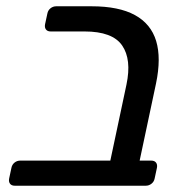

<svg xmlns="http://www.w3.org/2000/svg" viewBox="-20 -591 585 611"><path d="M26.9 0Q16.7 0 11.9 -6.4Q7.1 -12.7 9.1 -22.9L16.4 -57Q18.4 -67.2 26.3 -73.6Q34.2 -79.9 44.4 -79.9H331.1L382.4 -321.6Q399.4 -401.9 368.6 -446.4Q337.9 -490.9 248.9 -490.9H141.2Q131 -490.9 126.2 -497.3Q121.4 -503.6 123.4 -513.8L130.8 -548.1Q132.8 -558.3 140.7 -564.6Q148.7 -571 158.9 -571H271.6Q358.1 -571 409.2 -543.1Q460.3 -515.2 476.9 -460.7Q493.4 -406.1 476.5 -325.3L424.4 -79.9H461.4Q471.6 -79.9 476.5 -73.6Q481.4 -67.2 479.4 -57L472.1 -22.9Q470.1 -12.7 462.1 -6.4Q454.1 0 443.9 0Z"/></svg>

Font: Rubik Light
Style: Italic
Weight: 300
Italic angle: -12°
Designer: Hubert and Fischer
Foundry: Hubert and Fischer
Version: Version 2.300;gftools[0.9.30]